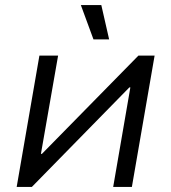

<svg xmlns="http://www.w3.org/2000/svg" viewBox="-20 -740 678 760"><path d="M136 -520H210L142 -131H146L528 -520H592L502 0H428L496 -394H492L106 0H46ZM300 -720H381L412 -584H350Z"/></svg>

Font: Fixel Italic Variable 20240409 Display Thin
Style: Italic
Weight: 100
Italic angle: -10°
Designer: AlfaBravo + MacPaw
Foundry: Kyrylo Tkachov, Marchela Mozhyna, Serhii Makarenko, Maria Weinstein, Zakhar Kryvoshyya
Version: Version 1.211;Glyphs 3.2 (3225)